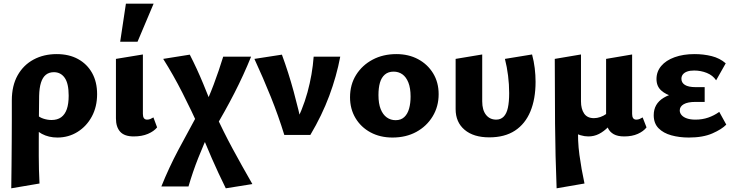

<svg xmlns="http://www.w3.org/2000/svg" viewBox="-20 -731 3967 1040"><path d="M41 289Q42 226 42.5 163Q43 100 43.5 38.5Q44 -23 44 -80Q44 -137 44 -187Q44 -267 75.5 -323Q107 -379 162 -408.5Q217 -438 287 -438Q354 -438 403 -411Q452 -384 479 -335.5Q506 -287 506 -221Q506 -153 477.5 -100Q449 -47 400 -16.5Q351 14 291 14Q244 14 206.5 -6Q169 -26 155 -61L180 -109Q194 -95 216 -88Q238 -81 259 -81Q291 -81 311.5 -96Q332 -111 342 -140Q352 -169 352 -213Q352 -279 330.5 -309.5Q309 -340 272 -340Q246 -340 228.5 -326Q211 -312 202 -283.5Q193 -255 192 -212Q191 -133 190.5 -73.5Q190 -14 190 31.5Q190 77 190 114.5Q190 152 191 187.5Q192 223 194 263Z M704 8Q654 8 631 -17.5Q608 -43 608 -90V-412L754 -436V-114Q754 -99 759.5 -91Q765 -83 777 -83Q786 -83 794.5 -86.5Q803 -90 811 -95L831 -41Q814 -20 781.5 -6Q749 8 704 8ZM631 -505 662 -711H812L725 -505Z M1203 289Q1163 208 1127.5 127Q1092 46 1061 -35Q1017 -132 968 -228.5Q919 -325 864 -412L1008 -435Q1047 -359 1080.5 -278Q1114 -197 1143 -121Q1190 -18 1239.5 73.5Q1289 165 1347 266ZM854 279Q895 177 946 81Q997 -15 1053 -117L1119 -27Q1083 51 1053.5 125.5Q1024 200 1001 279ZM1140 -30 1072 -122Q1109 -197 1137.5 -273Q1166 -349 1189 -424H1340Q1300 -325 1249.5 -226.5Q1199 -128 1140 -30Z M1520 0Q1488 -104 1447 -206Q1406 -308 1358 -412L1507 -435Q1543 -337 1570.5 -236Q1598 -135 1619 -37H1567Q1619 -134 1645.5 -231Q1672 -328 1679 -424H1823Q1803 -318 1763.5 -212Q1724 -106 1661 0Z M2106 14Q2039 14 1987 -14Q1935 -42 1905.5 -91.5Q1876 -141 1876 -204Q1876 -273 1909 -325.5Q1942 -378 1998.5 -408Q2055 -438 2127 -438Q2193 -438 2244.5 -410.5Q2296 -383 2326 -334Q2356 -285 2356 -221Q2356 -154 2323.5 -100.5Q2291 -47 2235 -16.5Q2179 14 2106 14ZM2123 -80Q2152 -80 2170 -97Q2188 -114 2196 -143Q2204 -172 2204 -208Q2204 -254 2192 -284Q2180 -314 2159.5 -328.5Q2139 -343 2112 -343Q2083 -343 2064.5 -327Q2046 -311 2038 -283Q2030 -255 2030 -216Q2030 -170 2042 -140Q2054 -110 2075 -95Q2096 -80 2123 -80Z M2630 13Q2545 13 2496.5 -28Q2448 -69 2448 -140V-412L2592 -436V-182Q2592 -135 2612.5 -109Q2633 -83 2668 -83Q2692 -83 2708 -99Q2724 -115 2731 -147Q2738 -179 2738 -227Q2738 -274 2732 -321.5Q2726 -369 2715 -412L2862 -436Q2872 -399 2876.5 -361.5Q2881 -324 2881 -288Q2881 -195 2853 -127.5Q2825 -60 2769.5 -23.5Q2714 13 2630 13Z M2995 289Q2988 114 2986.5 -61.5Q2985 -237 2985 -412L3127 -436V-182Q3127 -141 3144 -116Q3161 -91 3197 -91Q3214 -91 3231.5 -97Q3249 -103 3265 -114.5Q3281 -126 3292 -142L3323 -101Q3300 -69 3275.5 -44Q3251 -19 3224.5 -5.5Q3198 8 3167 8Q3146 8 3124.5 1.5Q3103 -5 3085 -19L3112 -48Q3108 30 3118.5 107.5Q3129 185 3146 263ZM3361 8Q3326 8 3304.5 -4Q3283 -16 3273 -37.5Q3263 -59 3263 -90V-412L3404 -436V-114Q3404 -99 3409.5 -91Q3415 -83 3427 -83Q3436 -83 3444.5 -86.5Q3453 -90 3461 -95L3482 -41Q3466 -20 3435 -6Q3404 8 3361 8Z M3711 14Q3660 14 3616.5 2Q3573 -10 3547 -36.5Q3521 -63 3521 -107Q3521 -169 3575 -201.5Q3629 -234 3715 -234V-198Q3668 -198 3627.5 -208Q3587 -218 3561.5 -241Q3536 -264 3536 -303Q3536 -343 3561.5 -373.5Q3587 -404 3634 -421Q3681 -438 3742 -438Q3791 -438 3835 -427Q3879 -416 3911 -388L3859 -296Q3841 -323 3808.5 -336Q3776 -349 3740 -349Q3717 -349 3702 -343.5Q3687 -338 3679 -328Q3671 -318 3671 -304Q3671 -283 3690 -271Q3709 -259 3748 -259H3797V-179H3748Q3705 -179 3683.5 -166.5Q3662 -154 3662 -133Q3662 -119 3672 -107.5Q3682 -96 3701 -89.5Q3720 -83 3747 -83Q3784 -83 3816 -94Q3848 -105 3876 -125L3914 -56Q3890 -31 3839 -8.5Q3788 14 3711 14Z"/></svg>

Font: Ysabeau ExtraBold
Style: Regular
Weight: 800
Designer: Christian Thalmann (Catharsis Fonts)
Version: Version 2.002